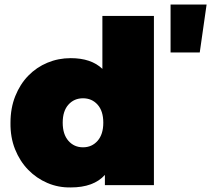

<svg xmlns="http://www.w3.org/2000/svg" viewBox="-20 -812 926 842"><path d="M655 -742V0H440V-45Q391 10 290 10Q236 11 188 -9.5Q140 -30 103.5 -67.5Q67 -105 46 -157.5Q25 -210 26 -274Q26 -338 47 -390.5Q68 -443 104 -480Q140 -517 188 -537Q236 -557 290 -557Q380 -557 429 -510V-742ZM433 -274Q433 -325 408 -353Q383 -381 344 -381Q305 -381 280 -353Q255 -325 255 -274Q255 -223 280 -194.5Q305 -166 344 -166Q383 -166 408 -194.5Q433 -223 433 -274ZM728 -792H886L856 -582H728Z"/></svg>

Font: CMG Sans Black
Style: Regular
Weight: 900
Designer: Julieta Ulanovsky
Foundry: Julieta Ulanovsky
Version: Version 7.200